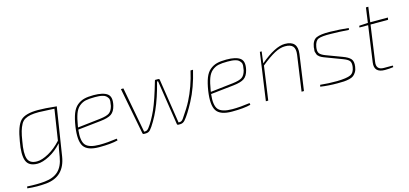

<svg xmlns="http://www.w3.org/2000/svg" viewBox="-70 -1139 3984 1870"><g transform="rotate(-15 1922.5 -203.5)"><path d="M506 -480 430 6Q399 202 212 220Q119 229 22 218L25 200Q131 206 204 198Q293 189 342 142.5Q391 96 406 4Q421 -92 431 -127Q371 -60 302 -24Q233 12 182 12Q94 12 70 -50Q46 -112 70 -242Q94 -393 142 -442.5Q190 -492 319 -492Q390 -492 498 -480ZM430 -153 478 -463Q324 -470 322 -470Q271 -470 238.5 -464Q206 -458 181 -444Q156 -430 140.5 -401.5Q125 -373 114 -335.5Q103 -298 94 -238Q72 -119 90.5 -65Q109 -11 182 -11Q233 -11 301.5 -49Q370 -87 430 -153Z M989 -24 992 -6Q925 12 803 12Q685 12 647.5 -45.5Q610 -103 631 -244Q643 -321 662 -370Q681 -419 713 -445.5Q745 -472 783 -482Q821 -492 879 -492Q975 -492 1017.5 -460.5Q1060 -429 1040 -344Q1026 -286 991.5 -262.5Q957 -239 881 -231L650 -206Q637 -92 673 -51Q709 -10 813 -10Q891 -10 989 -24ZM653 -227 882 -253Q949 -261 976 -279.5Q1003 -298 1016 -346Q1021 -373 1022.5 -393Q1024 -413 1015 -426.5Q1006 -440 995.5 -448.5Q985 -457 966 -462Q947 -467 929 -468.5Q911 -470 886 -470Q828 -470 793.5 -462.5Q759 -455 729.5 -430.5Q700 -406 683.5 -361Q667 -316 655 -241Z M1264 -21H1276Q1295 -21 1312 -43Q1356 -100 1400 -197Q1441 -288 1494 -473Q1496 -482 1505 -480H1530Q1540 -480 1542 -471L1611 -21H1623Q1644 -21 1661 -46Q1724 -137 1754 -196Q1819 -322 1855 -480H1880Q1840 -309 1773 -184Q1713 -71 1671 -23Q1651 0 1622 0H1603Q1593 0 1591 -9L1522 -460H1512Q1473 -305 1422 -191Q1401 -143 1371 -92Q1341 -41 1322 -20Q1304 0 1276 0H1256Q1246 0 1244 -9L1153 -480H1178Z M2328 -24 2331 -6Q2264 12 2142 12Q2024 12 1986.5 -45.5Q1949 -103 1970 -244Q1982 -321 2001 -370Q2020 -419 2052 -445.5Q2084 -472 2122 -482Q2160 -492 2218 -492Q2314 -492 2356.5 -460.5Q2399 -429 2379 -344Q2365 -286 2330.5 -262.5Q2296 -239 2220 -231L1989 -206Q1976 -92 2012 -51Q2048 -10 2152 -10Q2230 -10 2328 -24ZM1992 -227 2221 -253Q2288 -261 2315 -279.5Q2342 -298 2355 -346Q2360 -373 2361.5 -393Q2363 -413 2354 -426.5Q2345 -440 2334.5 -448.5Q2324 -457 2305 -462Q2286 -467 2268 -468.5Q2250 -470 2225 -470Q2167 -470 2132.5 -462.5Q2098 -455 2068.5 -430.5Q2039 -406 2022.5 -361Q2006 -316 1994 -241Z M2572 -480 2557 -363Q2710 -492 2808 -492Q2939 -492 2921 -360L2870 0H2846L2897 -359Q2905 -417 2882.5 -443Q2860 -469 2804 -469Q2754 -469 2696.5 -438Q2639 -407 2558 -341L2510 0H2486L2554 -480Z M3319 -201 3160 -261Q3147 -266 3139 -269Q3131 -272 3120 -277.5Q3109 -283 3103.5 -287.5Q3098 -292 3089.5 -300Q3081 -308 3079.5 -315.5Q3078 -323 3073 -334.5Q3068 -346 3070.5 -358Q3073 -370 3073 -387Q3084 -456 3126.5 -475Q3169 -494 3265 -492Q3365 -490 3451 -480L3447 -462Q3352 -469 3266 -470Q3174 -472 3140.5 -457.5Q3107 -443 3097 -383Q3090 -340 3104.5 -320Q3119 -300 3161 -284L3321 -224Q3376 -204 3398.5 -178.5Q3421 -153 3413 -100Q3409 -69 3396.5 -48.5Q3384 -28 3368.5 -16Q3353 -4 3325 2.5Q3297 9 3271.5 10.5Q3246 12 3204 12Q3113 12 3034 0L3038 -18Q3121 -9 3208 -10Q3305 -12 3343 -29.5Q3381 -47 3389 -104Q3395 -148 3378.5 -166.5Q3362 -185 3319 -201Z M3664 -458 3613 -95Q3601 -16 3681 -16H3770L3771 0Q3730 6 3686 6Q3575 6 3589 -96L3640 -458H3552L3555 -475L3643 -480L3664 -631H3688L3667 -480H3845L3841 -458Z"/></g></svg>

Font: Exo 2.0 Thin
Style: Italic
Weight: 250
Italic angle: -8°
Designer: Natanael Gama
Version: Version 1.001;PS 001.001;hotconv 1.0.70;makeotf.lib2.5.58329